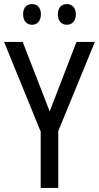

<svg xmlns="http://www.w3.org/2000/svg" viewBox="-20 -919 484 939"><path d="M93 -849C93 -815 112 -798 137 -798C161 -798 180 -815 180 -849C180 -883 161 -899 137 -899C112 -899 93 -884 93 -849ZM263 -849C263 -815 282 -798 307 -798C331 -798 351 -815 351 -849C351 -883 331 -899 307 -899C283 -899 263 -884 263 -849ZM223 -374 91 -714H0L179 -275V0H265V-278L444 -714H354Z"/></svg>

Font: Noto Sans Myanmar UI Condensed
Style: Regular
Weight: 400
Width: 3
Designer: Monotype Design Team
Foundry: Monotype Imaging Inc.
Version: Version 2.103